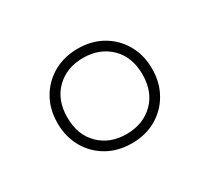

<svg xmlns="http://www.w3.org/2000/svg" viewBox="-77 -872 629 575"><g transform="rotate(-30 237.0 -584.5)"><path d="M237 -421Q189.5 -421 152.5 -442.2Q115.5 -463.5 94.5 -500.5Q73.5 -537.5 73.5 -584.5Q73.5 -632 94.5 -668.8Q115.5 -705.5 152.5 -726.8Q189.5 -748 237 -748Q285 -748 321.8 -726.8Q358.5 -705.5 379.5 -668.8Q400.5 -632 400.5 -584.5Q400.5 -537.5 379.5 -500.5Q358.5 -463.5 321.8 -442.2Q285 -421 237 -421ZM237 -453Q294 -453 330.5 -488.5Q367 -524 367 -584.5Q367 -645 330.5 -680.5Q294 -716 237 -716Q180 -716 143.8 -680.5Q107.5 -645 107.5 -584.5Q107.5 -524 143.8 -488.5Q180 -453 237 -453Z"/></g></svg>

Font: Encode Sans SemiCondensed SemiCondensed Thin
Style: Regular
Weight: 100
Width: 4
Designer: Multiple Designers
Foundry: Impallari Type
Version: Version 3.000; ttfautohint (v1.8.3) -l 8 -r 50 -G 200 -x 14 